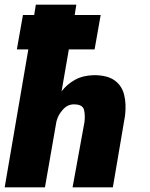

<svg xmlns="http://www.w3.org/2000/svg" viewBox="-57 -800 641 820"><path d="M304 -280Q307 -308 302 -330Q297 -352 266 -354Q235 -357 213 -333.5Q191 -310 184 -281L135 0H-37L64 -589H15L41 -736H89L96 -780H269L262 -736H373L347 -589H237L206 -410Q229 -440 263 -459Q297 -478 344 -479Q401 -479 432 -457Q463 -435 473 -396Q483 -357 477 -306L425 0H253Z"/></svg>

Font: Jost* Heavy
Style: Italic
Weight: 800
Italic angle: -10°
Version: Version 3.7